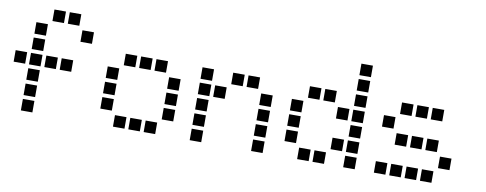

<svg xmlns="http://www.w3.org/2000/svg" viewBox="-59 -967 3118 1232"><g transform="rotate(10 1500.0 -350.5)"><path d="M213.5 -687.5Q212.5 -687.5 212.5 -687.5Q212.5 -687.5 212.5 -686.5V-613.5Q212.5 -612.5 212.5 -612.5Q212.5 -612.5 213.5 -612.5H286.5Q287.5 -612.5 287.5 -612.5Q287.5 -612.5 287.5 -613.5V-686.5Q287.5 -687.5 287.5 -687.5Q287.5 -687.5 286.5 -687.5ZM313.5 -687.5Q312.5 -687.5 312.5 -687.5Q312.5 -687.5 312.5 -686.5V-613.5Q312.5 -612.5 312.5 -612.5Q312.5 -612.5 313.5 -612.5H386.5Q387.5 -612.5 387.5 -612.5Q387.5 -612.5 387.5 -613.5V-686.5Q387.5 -687.5 387.5 -687.5Q387.5 -687.5 386.5 -687.5ZM113.5 -587.5Q112.5 -587.5 112.5 -587.5Q112.5 -587.5 112.5 -586.5V-513.5Q112.5 -512.5 112.5 -512.5Q112.5 -512.5 113.5 -512.5H186.5Q187.5 -512.5 187.5 -512.5Q187.5 -512.5 187.5 -513.5V-586.5Q187.5 -587.5 187.5 -587.5Q187.5 -587.5 186.5 -587.5ZM413.5 -587.5Q412.5 -587.5 412.5 -587.5Q412.5 -587.5 412.5 -586.5V-513.5Q412.5 -512.5 412.5 -512.5Q412.5 -512.5 413.5 -512.5H486.5Q487.5 -512.5 487.5 -512.5Q487.5 -512.5 487.5 -513.5V-586.5Q487.5 -587.5 487.5 -587.5Q487.5 -587.5 486.5 -587.5ZM113.5 -487.5Q112.5 -487.5 112.5 -487.5Q112.5 -487.5 112.5 -486.5V-413.5Q112.5 -412.5 112.5 -412.5Q112.5 -412.5 113.5 -412.5H186.5Q187.5 -412.5 187.5 -412.5Q187.5 -412.5 187.5 -413.5V-486.5Q187.5 -487.5 187.5 -487.5Q187.5 -487.5 186.5 -487.5ZM13.5 -387.5Q12.5 -387.5 12.5 -387.5Q12.5 -387.5 12.5 -386.5V-313.5Q12.5 -312.5 12.5 -312.5Q12.5 -312.5 13.5 -312.5H86.5Q87.5 -312.5 87.5 -312.5Q87.5 -312.5 87.5 -313.5V-386.5Q87.5 -387.5 87.5 -387.5Q87.5 -387.5 86.5 -387.5ZM113.5 -387.5Q112.5 -387.5 112.5 -387.5Q112.5 -387.5 112.5 -386.5V-313.5Q112.5 -312.5 112.5 -312.5Q112.5 -312.5 113.5 -312.5H186.5Q187.5 -312.5 187.5 -312.5Q187.5 -312.5 187.5 -313.5V-386.5Q187.5 -387.5 187.5 -387.5Q187.5 -387.5 186.5 -387.5ZM213.5 -387.5Q212.5 -387.5 212.5 -387.5Q212.5 -387.5 212.5 -386.5V-313.5Q212.5 -312.5 212.5 -312.5Q212.5 -312.5 213.5 -312.5H286.5Q287.5 -312.5 287.5 -312.5Q287.5 -312.5 287.5 -313.5V-386.5Q287.5 -387.5 287.5 -387.5Q287.5 -387.5 286.5 -387.5ZM313.5 -387.5Q312.5 -387.5 312.5 -387.5Q312.5 -387.5 312.5 -386.5V-313.5Q312.5 -312.5 312.5 -312.5Q312.5 -312.5 313.5 -312.5H386.5Q387.5 -312.5 387.5 -312.5Q387.5 -312.5 387.5 -313.5V-386.5Q387.5 -387.5 387.5 -387.5Q387.5 -387.5 386.5 -387.5ZM113.5 -287.5Q112.5 -287.5 112.5 -287.5Q112.5 -287.5 112.5 -286.5V-213.5Q112.5 -212.5 112.5 -212.5Q112.5 -212.5 113.5 -212.5H186.5Q187.5 -212.5 187.5 -212.5Q187.5 -212.5 187.5 -213.5V-286.5Q187.5 -287.5 187.5 -287.5Q187.5 -287.5 186.5 -287.5ZM113.5 -187.5Q112.5 -187.5 112.5 -187.5Q112.5 -187.5 112.5 -186.5V-113.5Q112.5 -112.5 112.5 -112.5Q112.5 -112.5 113.5 -112.5H186.5Q187.5 -112.5 187.5 -112.5Q187.5 -112.5 187.5 -113.5V-186.5Q187.5 -187.5 187.5 -187.5Q187.5 -187.5 186.5 -187.5ZM113.5 -87.5Q112.5 -87.5 112.5 -87.5Q112.5 -87.5 112.5 -86.5V-13.5Q112.5 -12.5 112.5 -12.5Q112.5 -12.5 113.5 -12.5H186.5Q187.5 -12.5 187.5 -12.5Q187.5 -12.5 187.5 -13.5V-86.5Q187.5 -87.5 187.5 -87.5Q187.5 -87.5 186.5 -87.5Z M713.5 -487.5Q712.5 -487.5 712.5 -487.5Q712.5 -487.5 712.5 -486.5V-413.5Q712.5 -412.5 712.5 -412.5Q712.5 -412.5 713.5 -412.5H786.5Q787.5 -412.5 787.5 -412.5Q787.5 -412.5 787.5 -413.5V-486.5Q787.5 -487.5 787.5 -487.5Q787.5 -487.5 786.5 -487.5ZM813.5 -487.5Q812.5 -487.5 812.5 -487.5Q812.5 -487.5 812.5 -486.5V-413.5Q812.5 -412.5 812.5 -412.5Q812.5 -412.5 813.5 -412.5H886.5Q887.5 -412.5 887.5 -412.5Q887.5 -412.5 887.5 -413.5V-486.5Q887.5 -487.5 887.5 -487.5Q887.5 -487.5 886.5 -487.5ZM913.5 -487.5Q912.5 -487.5 912.5 -487.5Q912.5 -487.5 912.5 -486.5V-413.5Q912.5 -412.5 912.5 -412.5Q912.5 -412.5 913.5 -412.5H986.5Q987.5 -412.5 987.5 -412.5Q987.5 -412.5 987.5 -413.5V-486.5Q987.5 -487.5 987.5 -487.5Q987.5 -487.5 986.5 -487.5ZM613.5 -387.5Q612.5 -387.5 612.5 -387.5Q612.5 -387.5 612.5 -386.5V-313.5Q612.5 -312.5 612.5 -312.5Q612.5 -312.5 613.5 -312.5H686.5Q687.5 -312.5 687.5 -312.5Q687.5 -312.5 687.5 -313.5V-386.5Q687.5 -387.5 687.5 -387.5Q687.5 -387.5 686.5 -387.5ZM1013.5 -387.5Q1012.5 -387.5 1012.5 -387.5Q1012.5 -387.5 1012.5 -386.5V-313.5Q1012.5 -312.5 1012.5 -312.5Q1012.5 -312.5 1013.5 -312.5H1086.5Q1087.5 -312.5 1087.5 -312.5Q1087.5 -312.5 1087.5 -313.5V-386.5Q1087.5 -387.5 1087.5 -387.5Q1087.5 -387.5 1086.5 -387.5ZM613.5 -287.5Q612.5 -287.5 612.5 -287.5Q612.5 -287.5 612.5 -286.5V-213.5Q612.5 -212.5 612.5 -212.5Q612.5 -212.5 613.5 -212.5H686.5Q687.5 -212.5 687.5 -212.5Q687.5 -212.5 687.5 -213.5V-286.5Q687.5 -287.5 687.5 -287.5Q687.5 -287.5 686.5 -287.5ZM1013.5 -287.5Q1012.5 -287.5 1012.5 -287.5Q1012.5 -287.5 1012.5 -286.5V-213.5Q1012.5 -212.5 1012.5 -212.5Q1012.5 -212.5 1013.5 -212.5H1086.5Q1087.5 -212.5 1087.5 -212.5Q1087.5 -212.5 1087.5 -213.5V-286.5Q1087.5 -287.5 1087.5 -287.5Q1087.5 -287.5 1086.5 -287.5ZM613.5 -187.5Q612.5 -187.5 612.5 -187.5Q612.5 -187.5 612.5 -186.5V-113.5Q612.5 -112.5 612.5 -112.5Q612.5 -112.5 613.5 -112.5H686.5Q687.5 -112.5 687.5 -112.5Q687.5 -112.5 687.5 -113.5V-186.5Q687.5 -187.5 687.5 -187.5Q687.5 -187.5 686.5 -187.5ZM1013.5 -187.5Q1012.5 -187.5 1012.5 -187.5Q1012.5 -187.5 1012.5 -186.5V-113.5Q1012.5 -112.5 1012.5 -112.5Q1012.5 -112.5 1013.5 -112.5H1086.5Q1087.5 -112.5 1087.5 -112.5Q1087.5 -112.5 1087.5 -113.5V-186.5Q1087.5 -187.5 1087.5 -187.5Q1087.5 -187.5 1086.5 -187.5ZM713.5 -87.5Q712.5 -87.5 712.5 -87.5Q712.5 -87.5 712.5 -86.5V-13.5Q712.5 -12.5 712.5 -12.5Q712.5 -12.5 713.5 -12.5H786.5Q787.5 -12.5 787.5 -12.5Q787.5 -12.5 787.5 -13.5V-86.5Q787.5 -87.5 787.5 -87.5Q787.5 -87.5 786.5 -87.5ZM813.5 -87.5Q812.5 -87.5 812.5 -87.5Q812.5 -87.5 812.5 -86.5V-13.5Q812.5 -12.5 812.5 -12.5Q812.5 -12.5 813.5 -12.5H886.5Q887.5 -12.5 887.5 -12.5Q887.5 -12.5 887.5 -13.5V-86.5Q887.5 -87.5 887.5 -87.5Q887.5 -87.5 886.5 -87.5ZM913.5 -87.5Q912.5 -87.5 912.5 -87.5Q912.5 -87.5 912.5 -86.5V-13.5Q912.5 -12.5 912.5 -12.5Q912.5 -12.5 913.5 -12.5H986.5Q987.5 -12.5 987.5 -12.5Q987.5 -12.5 987.5 -13.5V-86.5Q987.5 -87.5 987.5 -87.5Q987.5 -87.5 986.5 -87.5Z M1213.5 -487.5Q1212.5 -487.5 1212.5 -487.5Q1212.5 -487.5 1212.5 -486.5V-413.5Q1212.5 -412.5 1212.5 -412.5Q1212.5 -412.5 1213.5 -412.5H1286.5Q1287.5 -412.5 1287.5 -412.5Q1287.5 -412.5 1287.5 -413.5V-486.5Q1287.5 -487.5 1287.5 -487.5Q1287.5 -487.5 1286.5 -487.5ZM1413.5 -487.5Q1412.5 -487.5 1412.5 -487.5Q1412.5 -487.5 1412.5 -486.5V-413.5Q1412.5 -412.5 1412.5 -412.5Q1412.5 -412.5 1413.5 -412.5H1486.5Q1487.5 -412.5 1487.5 -412.5Q1487.5 -412.5 1487.5 -413.5V-486.5Q1487.5 -487.5 1487.5 -487.5Q1487.5 -487.5 1486.5 -487.5ZM1513.5 -487.5Q1512.5 -487.5 1512.5 -487.5Q1512.5 -487.5 1512.5 -486.5V-413.5Q1512.5 -412.5 1512.5 -412.5Q1512.5 -412.5 1513.5 -412.5H1586.5Q1587.5 -412.5 1587.5 -412.5Q1587.5 -412.5 1587.5 -413.5V-486.5Q1587.5 -487.5 1587.5 -487.5Q1587.5 -487.5 1586.5 -487.5ZM1213.5 -387.5Q1212.5 -387.5 1212.5 -387.5Q1212.5 -387.5 1212.5 -386.5V-313.5Q1212.5 -312.5 1212.5 -312.5Q1212.5 -312.5 1213.5 -312.5H1286.5Q1287.5 -312.5 1287.5 -312.5Q1287.5 -312.5 1287.5 -313.5V-386.5Q1287.5 -387.5 1287.5 -387.5Q1287.5 -387.5 1286.5 -387.5ZM1313.5 -387.5Q1312.5 -387.5 1312.5 -387.5Q1312.5 -387.5 1312.5 -386.5V-313.5Q1312.5 -312.5 1312.5 -312.5Q1312.5 -312.5 1313.5 -312.5H1386.5Q1387.5 -312.5 1387.5 -312.5Q1387.5 -312.5 1387.5 -313.5V-386.5Q1387.5 -387.5 1387.5 -387.5Q1387.5 -387.5 1386.5 -387.5ZM1613.5 -387.5Q1612.5 -387.5 1612.5 -387.5Q1612.5 -387.5 1612.5 -386.5V-313.5Q1612.5 -312.5 1612.5 -312.5Q1612.5 -312.5 1613.5 -312.5H1686.5Q1687.5 -312.5 1687.5 -312.5Q1687.5 -312.5 1687.5 -313.5V-386.5Q1687.5 -387.5 1687.5 -387.5Q1687.5 -387.5 1686.5 -387.5ZM1213.5 -287.5Q1212.5 -287.5 1212.5 -287.5Q1212.5 -287.5 1212.5 -286.5V-213.5Q1212.5 -212.5 1212.5 -212.5Q1212.5 -212.5 1213.5 -212.5H1286.5Q1287.5 -212.5 1287.5 -212.5Q1287.5 -212.5 1287.5 -213.5V-286.5Q1287.5 -287.5 1287.5 -287.5Q1287.5 -287.5 1286.5 -287.5ZM1613.5 -287.5Q1612.5 -287.5 1612.5 -287.5Q1612.5 -287.5 1612.5 -286.5V-213.5Q1612.5 -212.5 1612.5 -212.5Q1612.5 -212.5 1613.5 -212.5H1686.5Q1687.5 -212.5 1687.5 -212.5Q1687.5 -212.5 1687.5 -213.5V-286.5Q1687.5 -287.5 1687.5 -287.5Q1687.5 -287.5 1686.5 -287.5ZM1213.5 -187.5Q1212.5 -187.5 1212.5 -187.5Q1212.5 -187.5 1212.5 -186.5V-113.5Q1212.5 -112.5 1212.5 -112.5Q1212.5 -112.5 1213.5 -112.5H1286.5Q1287.5 -112.5 1287.5 -112.5Q1287.5 -112.5 1287.5 -113.5V-186.5Q1287.5 -187.5 1287.5 -187.5Q1287.5 -187.5 1286.5 -187.5ZM1613.5 -187.5Q1612.5 -187.5 1612.5 -187.5Q1612.5 -187.5 1612.5 -186.5V-113.5Q1612.5 -112.5 1612.5 -112.5Q1612.5 -112.5 1613.5 -112.5H1686.5Q1687.5 -112.5 1687.5 -112.5Q1687.5 -112.5 1687.5 -113.5V-186.5Q1687.5 -187.5 1687.5 -187.5Q1687.5 -187.5 1686.5 -187.5ZM1213.5 -87.5Q1212.5 -87.5 1212.5 -87.5Q1212.5 -87.5 1212.5 -86.5V-13.5Q1212.5 -12.5 1212.5 -12.5Q1212.5 -12.5 1213.5 -12.5H1286.5Q1287.5 -12.5 1287.5 -12.5Q1287.5 -12.5 1287.5 -13.5V-86.5Q1287.5 -87.5 1287.5 -87.5Q1287.5 -87.5 1286.5 -87.5ZM1613.5 -87.5Q1612.5 -87.5 1612.5 -87.5Q1612.5 -87.5 1612.5 -86.5V-13.5Q1612.5 -12.5 1612.5 -12.5Q1612.5 -12.5 1613.5 -12.5H1686.5Q1687.5 -12.5 1687.5 -12.5Q1687.5 -12.5 1687.5 -13.5V-86.5Q1687.5 -87.5 1687.5 -87.5Q1687.5 -87.5 1686.5 -87.5Z M2213.5 -687.5Q2212.5 -687.5 2212.5 -687.5Q2212.5 -687.5 2212.5 -686.5V-613.5Q2212.5 -612.5 2212.5 -612.5Q2212.5 -612.5 2213.5 -612.5H2286.5Q2287.5 -612.5 2287.5 -612.5Q2287.5 -612.5 2287.5 -613.5V-686.5Q2287.5 -687.5 2287.5 -687.5Q2287.5 -687.5 2286.5 -687.5ZM2213.5 -587.5Q2212.5 -587.5 2212.5 -587.5Q2212.5 -587.5 2212.5 -586.5V-513.5Q2212.5 -512.5 2212.5 -512.5Q2212.5 -512.5 2213.5 -512.5H2286.5Q2287.5 -512.5 2287.5 -512.5Q2287.5 -512.5 2287.5 -513.5V-586.5Q2287.5 -587.5 2287.5 -587.5Q2287.5 -587.5 2286.5 -587.5ZM1913.5 -487.5Q1912.5 -487.5 1912.5 -487.5Q1912.5 -487.5 1912.5 -486.5V-413.5Q1912.5 -412.5 1912.5 -412.5Q1912.5 -412.5 1913.5 -412.5H1986.5Q1987.5 -412.5 1987.5 -412.5Q1987.5 -412.5 1987.5 -413.5V-486.5Q1987.5 -487.5 1987.5 -487.5Q1987.5 -487.5 1986.5 -487.5ZM2013.5 -487.5Q2012.5 -487.5 2012.5 -487.5Q2012.5 -487.5 2012.5 -486.5V-413.5Q2012.5 -412.5 2012.5 -412.5Q2012.5 -412.5 2013.5 -412.5H2086.5Q2087.5 -412.5 2087.5 -412.5Q2087.5 -412.5 2087.5 -413.5V-486.5Q2087.5 -487.5 2087.5 -487.5Q2087.5 -487.5 2086.5 -487.5ZM2213.5 -487.5Q2212.5 -487.5 2212.5 -487.5Q2212.5 -487.5 2212.5 -486.5V-413.5Q2212.5 -412.5 2212.5 -412.5Q2212.5 -412.5 2213.5 -412.5H2286.5Q2287.5 -412.5 2287.5 -412.5Q2287.5 -412.5 2287.5 -413.5V-486.5Q2287.5 -487.5 2287.5 -487.5Q2287.5 -487.5 2286.5 -487.5ZM1813.5 -387.5Q1812.5 -387.5 1812.5 -387.5Q1812.5 -387.5 1812.5 -386.5V-313.5Q1812.5 -312.5 1812.5 -312.5Q1812.5 -312.5 1813.5 -312.5H1886.5Q1887.5 -312.5 1887.5 -312.5Q1887.5 -312.5 1887.5 -313.5V-386.5Q1887.5 -387.5 1887.5 -387.5Q1887.5 -387.5 1886.5 -387.5ZM2113.5 -387.5Q2112.5 -387.5 2112.5 -387.5Q2112.5 -387.5 2112.5 -386.5V-313.5Q2112.5 -312.5 2112.5 -312.5Q2112.5 -312.5 2113.5 -312.5H2186.5Q2187.5 -312.5 2187.5 -312.5Q2187.5 -312.5 2187.5 -313.5V-386.5Q2187.5 -387.5 2187.5 -387.5Q2187.5 -387.5 2186.5 -387.5ZM2213.5 -387.5Q2212.5 -387.5 2212.5 -387.5Q2212.5 -387.5 2212.5 -386.5V-313.5Q2212.5 -312.5 2212.5 -312.5Q2212.5 -312.5 2213.5 -312.5H2286.5Q2287.5 -312.5 2287.5 -312.5Q2287.5 -312.5 2287.5 -313.5V-386.5Q2287.5 -387.5 2287.5 -387.5Q2287.5 -387.5 2286.5 -387.5ZM1813.5 -287.5Q1812.5 -287.5 1812.5 -287.5Q1812.5 -287.5 1812.5 -286.5V-213.5Q1812.5 -212.5 1812.5 -212.5Q1812.5 -212.5 1813.5 -212.5H1886.5Q1887.5 -212.5 1887.5 -212.5Q1887.5 -212.5 1887.5 -213.5V-286.5Q1887.5 -287.5 1887.5 -287.5Q1887.5 -287.5 1886.5 -287.5ZM2213.5 -287.5Q2212.5 -287.5 2212.5 -287.5Q2212.5 -287.5 2212.5 -286.5V-213.5Q2212.5 -212.5 2212.5 -212.5Q2212.5 -212.5 2213.5 -212.5H2286.5Q2287.5 -212.5 2287.5 -212.5Q2287.5 -212.5 2287.5 -213.5V-286.5Q2287.5 -287.5 2287.5 -287.5Q2287.5 -287.5 2286.5 -287.5ZM1813.5 -187.5Q1812.5 -187.5 1812.5 -187.5Q1812.5 -187.5 1812.5 -186.5V-113.5Q1812.5 -112.5 1812.5 -112.5Q1812.5 -112.5 1813.5 -112.5H1886.5Q1887.5 -112.5 1887.5 -112.5Q1887.5 -112.5 1887.5 -113.5V-186.5Q1887.5 -187.5 1887.5 -187.5Q1887.5 -187.5 1886.5 -187.5ZM2113.5 -187.5Q2112.5 -187.5 2112.5 -187.5Q2112.5 -187.5 2112.5 -186.5V-113.5Q2112.5 -112.5 2112.5 -112.5Q2112.5 -112.5 2113.5 -112.5H2186.5Q2187.5 -112.5 2187.5 -112.5Q2187.5 -112.5 2187.5 -113.5V-186.5Q2187.5 -187.5 2187.5 -187.5Q2187.5 -187.5 2186.5 -187.5ZM2213.5 -187.5Q2212.5 -187.5 2212.5 -187.5Q2212.5 -187.5 2212.5 -186.5V-113.5Q2212.5 -112.5 2212.5 -112.5Q2212.5 -112.5 2213.5 -112.5H2286.5Q2287.5 -112.5 2287.5 -112.5Q2287.5 -112.5 2287.5 -113.5V-186.5Q2287.5 -187.5 2287.5 -187.5Q2287.5 -187.5 2286.5 -187.5ZM1913.5 -87.5Q1912.5 -87.5 1912.5 -87.5Q1912.5 -87.5 1912.5 -86.5V-13.5Q1912.5 -12.5 1912.5 -12.5Q1912.5 -12.5 1913.5 -12.5H1986.5Q1987.5 -12.5 1987.5 -12.5Q1987.5 -12.5 1987.5 -13.5V-86.5Q1987.5 -87.5 1987.5 -87.5Q1987.5 -87.5 1986.5 -87.5ZM2013.5 -87.5Q2012.5 -87.5 2012.5 -87.5Q2012.5 -87.5 2012.5 -86.5V-13.5Q2012.5 -12.5 2012.5 -12.5Q2012.5 -12.5 2013.5 -12.5H2086.5Q2087.5 -12.5 2087.5 -12.5Q2087.5 -12.5 2087.5 -13.5V-86.5Q2087.5 -87.5 2087.5 -87.5Q2087.5 -87.5 2086.5 -87.5ZM2213.5 -87.5Q2212.5 -87.5 2212.5 -87.5Q2212.5 -87.5 2212.5 -86.5V-13.5Q2212.5 -12.5 2212.5 -12.5Q2212.5 -12.5 2213.5 -12.5H2286.5Q2287.5 -12.5 2287.5 -12.5Q2287.5 -12.5 2287.5 -13.5V-86.5Q2287.5 -87.5 2287.5 -87.5Q2287.5 -87.5 2286.5 -87.5Z M2513.5 -487.5Q2512.5 -487.5 2512.5 -487.5Q2512.5 -487.5 2512.5 -486.5V-413.5Q2512.5 -412.5 2512.5 -412.5Q2512.5 -412.5 2513.5 -412.5H2586.5Q2587.5 -412.5 2587.5 -412.5Q2587.5 -412.5 2587.5 -413.5V-486.5Q2587.5 -487.5 2587.5 -487.5Q2587.5 -487.5 2586.5 -487.5ZM2613.5 -487.5Q2612.5 -487.5 2612.5 -487.5Q2612.5 -487.5 2612.5 -486.5V-413.5Q2612.5 -412.5 2612.5 -412.5Q2612.5 -412.5 2613.5 -412.5H2686.5Q2687.5 -412.5 2687.5 -412.5Q2687.5 -412.5 2687.5 -413.5V-486.5Q2687.5 -487.5 2687.5 -487.5Q2687.5 -487.5 2686.5 -487.5ZM2713.5 -487.5Q2712.5 -487.5 2712.5 -487.5Q2712.5 -487.5 2712.5 -486.5V-413.5Q2712.5 -412.5 2712.5 -412.5Q2712.5 -412.5 2713.5 -412.5H2786.5Q2787.5 -412.5 2787.5 -412.5Q2787.5 -412.5 2787.5 -413.5V-486.5Q2787.5 -487.5 2787.5 -487.5Q2787.5 -487.5 2786.5 -487.5ZM2413.5 -387.5Q2412.5 -387.5 2412.5 -387.5Q2412.5 -387.5 2412.5 -386.5V-313.5Q2412.5 -312.5 2412.5 -312.5Q2412.5 -312.5 2413.5 -312.5H2486.5Q2487.5 -312.5 2487.5 -312.5Q2487.5 -312.5 2487.5 -313.5V-386.5Q2487.5 -387.5 2487.5 -387.5Q2487.5 -387.5 2486.5 -387.5ZM2513.5 -287.5Q2512.5 -287.5 2512.5 -287.5Q2512.5 -287.5 2512.5 -286.5V-213.5Q2512.5 -212.5 2512.5 -212.5Q2512.5 -212.5 2513.5 -212.5H2586.5Q2587.5 -212.5 2587.5 -212.5Q2587.5 -212.5 2587.5 -213.5V-286.5Q2587.5 -287.5 2587.5 -287.5Q2587.5 -287.5 2586.5 -287.5ZM2613.5 -287.5Q2612.5 -287.5 2612.5 -287.5Q2612.5 -287.5 2612.5 -286.5V-213.5Q2612.5 -212.5 2612.5 -212.5Q2612.5 -212.5 2613.5 -212.5H2686.5Q2687.5 -212.5 2687.5 -212.5Q2687.5 -212.5 2687.5 -213.5V-286.5Q2687.5 -287.5 2687.5 -287.5Q2687.5 -287.5 2686.5 -287.5ZM2713.5 -287.5Q2712.5 -287.5 2712.5 -287.5Q2712.5 -287.5 2712.5 -286.5V-213.5Q2712.5 -212.5 2712.5 -212.5Q2712.5 -212.5 2713.5 -212.5H2786.5Q2787.5 -212.5 2787.5 -212.5Q2787.5 -212.5 2787.5 -213.5V-286.5Q2787.5 -287.5 2787.5 -287.5Q2787.5 -287.5 2786.5 -287.5ZM2813.5 -187.5Q2812.5 -187.5 2812.5 -187.5Q2812.5 -187.5 2812.5 -186.5V-113.5Q2812.5 -112.5 2812.5 -112.5Q2812.5 -112.5 2813.5 -112.5H2886.5Q2887.5 -112.5 2887.5 -112.5Q2887.5 -112.5 2887.5 -113.5V-186.5Q2887.5 -187.5 2887.5 -187.5Q2887.5 -187.5 2886.5 -187.5ZM2413.5 -87.5Q2412.5 -87.5 2412.5 -87.5Q2412.5 -87.5 2412.5 -86.5V-13.5Q2412.5 -12.5 2412.5 -12.5Q2412.5 -12.5 2413.5 -12.5H2486.5Q2487.5 -12.5 2487.5 -12.5Q2487.5 -12.5 2487.5 -13.5V-86.5Q2487.5 -87.5 2487.5 -87.5Q2487.5 -87.5 2486.5 -87.5ZM2513.5 -87.5Q2512.5 -87.5 2512.5 -87.5Q2512.5 -87.5 2512.5 -86.5V-13.5Q2512.5 -12.5 2512.5 -12.5Q2512.5 -12.5 2513.5 -12.5H2586.5Q2587.5 -12.5 2587.5 -12.5Q2587.5 -12.5 2587.5 -13.5V-86.5Q2587.5 -87.5 2587.5 -87.5Q2587.5 -87.5 2586.5 -87.5ZM2613.5 -87.5Q2612.5 -87.5 2612.5 -87.5Q2612.5 -87.5 2612.5 -86.5V-13.5Q2612.5 -12.5 2612.5 -12.5Q2612.5 -12.5 2613.5 -12.5H2686.5Q2687.5 -12.5 2687.5 -12.5Q2687.5 -12.5 2687.5 -13.5V-86.5Q2687.5 -87.5 2687.5 -87.5Q2687.5 -87.5 2686.5 -87.5ZM2713.5 -87.5Q2712.5 -87.5 2712.5 -87.5Q2712.5 -87.5 2712.5 -86.5V-13.5Q2712.5 -12.5 2712.5 -12.5Q2712.5 -12.5 2713.5 -12.5H2786.5Q2787.5 -12.5 2787.5 -12.5Q2787.5 -12.5 2787.5 -13.5V-86.5Q2787.5 -87.5 2787.5 -87.5Q2787.5 -87.5 2786.5 -87.5Z"/></g></svg>

Font: Doto Black
Style: Regular
Weight: 900
Monospace: yes
Version: Version 1.000